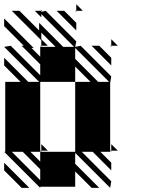

<svg xmlns="http://www.w3.org/2000/svg" viewBox="-25 -890 712 915"><path d="M166.7 5.2 -5.2 -166.7H0V-500H72.9L-5.2 -578.1V-614.6L109.4 -500H161.5L-5.2 -666.7L26 -671.9L166.7 -531.2V-583.3L78.1 -671.9H88.5L-5.2 -765.6V-802.1L135.4 -661.5H125L166.7 -619.8V-666.7H171.9L166.7 -671.9H171.9V-666.7H239.6L171.9 -734.4V-697.9L31.2 -838.5H67.7L161.5 -744.8V-781.2L276 -666.7H328.1L171.9 -822.9V-807.3L140.6 -838.5H171.9V-833.3L192.7 -838.5L338.5 -692.7L333.3 -666.7L359.4 -671.9L505.2 -526L500 -494.8V-171.9H505.2V-166.7L500 -171.9V-166.7H453.1L505.2 -114.6V-78.1L416.7 -166.7H364.6L505.2 -26L500 5.2L333.3 -161.5V-109.4L447.9 5.2H411.5L333.3 -72.9V0H166.7ZM78.1 5.2 -5.2 -78.1V-114.6L114.6 5.2ZM505.2 -666.7 500 -671.9H505.2ZM505.2 -578.1 411.5 -671.9H447.9L505.2 -614.6ZM338.5 -833.3 333.3 -838.5H338.5ZM338.5 -744.8 244.8 -838.5H281.2L338.5 -781.2ZM505.2 -171.9H536.5L505.2 -203.1ZM171.9 -171.9V-166.7L166.7 -171.9V-166.7H328.1H333.3V-500H406.2L333.3 -572.9V-500H166.7V-494.8V-171.9ZM171.9 -171.9H203.1L171.9 -203.1ZM505.2 -671.9H536.5L505.2 -703.1ZM171.9 -671.9H203.1L171.9 -703.1ZM338.5 -838.5H369.8L338.5 -869.8ZM171.9 -838.5H177.1L171.9 -843.8ZM166.7 -31.2V-83.3L83.3 -166.7H31.2ZM166.7 -119.8V-166.7H119.8ZM442.7 -500H494.8L333.3 -661.5V-609.4Z"/></svg>

Font: 0xA000-Monochrome
Style: Monochrome
Weight: 400
Version: Version 0.1